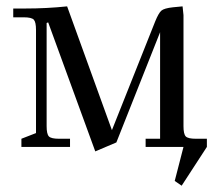

<svg xmlns="http://www.w3.org/2000/svg" viewBox="-20 -466 695 609"><path d="M22 -411.1V-439H60.1Q127.9 -439 192.9 -445.8L335 -53.2L472.2 -397.9Q482.9 -424.3 491.7 -432.1Q500.5 -439.9 528.8 -442.9L559.1 -445.8L562 -418V-65.9Q562 -41 569.1 -33.4Q576.2 -25.9 601.1 -25.9H636.2V0L556.2 123L534.2 107.9L562 0H441.9V-25.9H487.8V-363.8L349.1 -14.2L282.2 14.2L132.8 -395L127.9 -393.1V-65.9Q127.9 -41 135 -33.4Q142.1 -25.9 167 -25.9H202.1V0H47.9V-25.9L94.2 -43.9V-371.1Q94.2 -396 87.2 -403.6Q80.1 -411.1 55.2 -411.1Z"/></svg>

Font: Dihjauti S
Style: Regular
Weight: 400
Designer: T. Christopher White
Version: Version 3.0.0